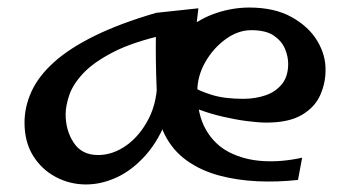

<svg xmlns="http://www.w3.org/2000/svg" viewBox="-20 -475 928 509"><path d="M208 14Q165 14 127.5 -6Q90 -26 67.5 -62.5Q45 -99 45 -150Q45 -192 63.5 -232.5Q82 -273 123 -310Q164 -347 231 -380Q298 -413 394 -441L418 -383Q333 -364 280.5 -337Q228 -310 200.5 -280.5Q173 -251 163.5 -222.5Q154 -194 154 -172Q154 -129 175.5 -96.5Q197 -64 240 -64Q279 -64 315 -89.5Q351 -115 374.5 -161Q398 -207 397 -270L455 -319Q449 -230 425.5 -167Q402 -104 366.5 -64Q331 -24 290 -5Q249 14 208 14ZM406 -138Q403 -136 400.5 -155Q398 -174 396.5 -206.5Q395 -239 394 -277Q393 -315 393 -350Q393 -385 393.5 -410Q394 -435 394 -441L506 -453Q496 -374 492 -306Q488 -238 487.5 -197Q487 -156 487 -156ZM770 2Q716 8 662 5.5Q608 3 560 -10Q512 -23 475 -49.5Q438 -76 417 -117.5Q396 -159 396 -219Q396 -279 417.5 -323Q439 -367 474.5 -396.5Q510 -426 553.5 -440.5Q597 -455 641 -455Q708 -455 753.5 -429.5Q799 -404 821.5 -366Q844 -328 843 -288Q843 -255 829 -223Q815 -191 780.5 -170.5Q746 -150 686 -150Q665 -150 634.5 -154Q604 -158 571.5 -165.5Q539 -173 510.5 -183.5Q482 -194 465 -207L489 -246Q508 -234 541.5 -223.5Q575 -213 625 -213Q656 -213 683 -222Q710 -231 727 -251.5Q744 -272 744 -306Q744 -325 735.5 -345.5Q727 -366 706 -380.5Q685 -395 646 -395Q611 -395 578 -371Q545 -347 524 -310Q503 -273 503 -232Q503 -171 526 -131Q549 -91 588.5 -71Q628 -51 677.5 -48Q727 -45 781 -57Z"/></svg>

Font: Marhey Light Light
Style: Regular
Weight: 300
Version: Version 1.000